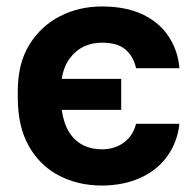

<svg xmlns="http://www.w3.org/2000/svg" viewBox="-20 -562 604 594"><path d="M295 12Q222 12 163 -18.5Q104 -49 69.5 -109.5Q35 -170 35 -260V-280Q35 -366 71 -424Q107 -482 166 -512Q225 -542 295 -542Q370 -542 422 -517Q474 -492 502.5 -448Q531 -404 535 -351H401Q393 -387 368.5 -408.5Q344 -430 295 -430Q265 -430 239.5 -418Q214 -406 195.5 -381Q177 -356 171 -318H355V-222H171Q177 -180 194 -153Q211 -126 237 -113Q263 -100 295 -100Q334 -100 362.5 -120.5Q391 -141 401 -179H535Q529 -122 497 -78Q465 -34 412.5 -11Q360 12 295 12Z"/></svg>

Font: Golos Text SemiBold
Style: Regular
Weight: 600
Designer: A.Korolkova, Vitaly Kuzmin
Foundry: ParaType Ltd
Version: Version 2.004